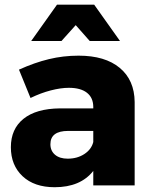

<svg xmlns="http://www.w3.org/2000/svg" viewBox="-20 -783 641 811"><path d="M25.9 0ZM548.8 -352.1V0H374V-61Q319.8 7.8 210.9 7.8Q125 7.8 75.4 -38.6Q25.9 -85 25.9 -161.1Q25.9 -238.3 79.3 -281.2Q132.8 -324.2 232.9 -325.2H374V-331.1Q374 -370.1 347.4 -391.1Q320.8 -412.1 271 -412.1Q236.8 -412.1 194.3 -401.1Q151.9 -390.1 108.9 -369.1L60.1 -488.8Q126 -518.6 186.5 -533.2Q247.1 -547.9 312 -547.9Q423.8 -547.9 485.8 -496.3Q547.9 -444.8 548.8 -352.1ZM374 -183.1V-230H268.1Q192.9 -230 192.9 -173.8Q192.9 -146 212.4 -129.4Q231.9 -112.8 266.1 -112.8Q306.2 -112.8 336.2 -132.3Q366.2 -151.9 374 -183.1ZM486.8 -609.9H358.9L299.8 -676.8L239.7 -609.9H111.8L220.7 -763.2H377.9Z"/></svg>

Font: Argentum Sans
Style: Bold
Weight: 700
Designer: Julieta Ulanovsky (Modified by Cristiano Sobral)
Foundry: Julieta Ulanovsky
Version: Version 1.000; ttfautohint (v1.5.65-e2d9)